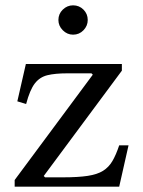

<svg xmlns="http://www.w3.org/2000/svg" viewBox="-20 -700 537 720"><path d="M427 -155H462L427 0H35V-25L328 -420L323 -425H232Q187 -425 158 -418Q129 -411 110.5 -387Q92 -363 78 -310L45 -320L77 -460H437V-435L144 -40L149 -35H216Q273 -35 309 -40.5Q345 -46 366.5 -59.5Q388 -73 401.5 -96Q415 -119 427 -155ZM254 -570Q232 -570 215.5 -586.5Q199 -603 199 -625Q199 -648 215.5 -664Q232 -680 254 -680Q277 -680 293 -664Q309 -648 309 -625Q309 -603 293 -586.5Q277 -570 254 -570Z"/></svg>

Font: Brygada 1918
Style: Regular
Weight: 400
Designer: Mateusz Machalski | Borys Kosmynka | Przemek Hoffer
Foundry: NIEPODLEGLA 2018
Version: Version 3.006